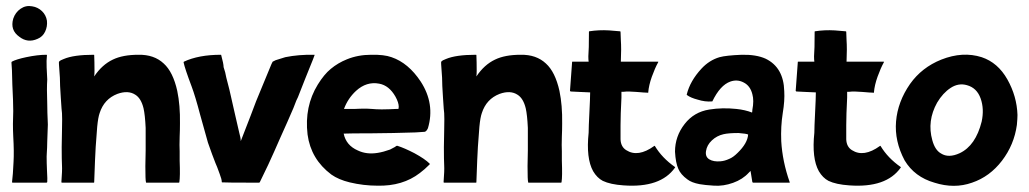

<svg xmlns="http://www.w3.org/2000/svg" viewBox="-20 -605 3419 638"><path d="M139 -191Q139 -183 137 -135Q137 -126 136.5 -114.5Q136 -103 135.5 -96Q135 -89 135 -85Q135 -63 136 -42Q138 -5 137 0L135 2H79H22Q20 2 20 0Q23 -23 25 -67Q27 -100 24 -152Q22 -192 24 -236Q24 -267 21 -324Q20 -381 18 -398L19 -399V-400Q34 -408 67 -415Q105 -423 134 -423Q136 -423 136 -422Q134 -404 135 -381Q137 -343 137 -341Q135 -312 137 -259Q137 -246 137.5 -229.5Q138 -213 138.5 -204.5Q139 -196 139 -191ZM44 -483Q13 -505 24 -543Q31 -564 48.5 -576Q66 -588 87 -584Q106 -581 119.5 -568Q133 -555 136 -536Q138 -517 130 -500Q122 -483 105 -476Q72 -461 44 -483Z M578 -195Q578 -172 577 -151Q576 -120 577 -102V-71Q579 -18 576 0Q576 2 574 2H466Q465 2 465 0Q463 -6 463 -53Q464 -86 464 -105V-141V-180Q462 -223 457 -245Q449 -278 430 -290Q406 -306 370 -293Q326 -276 311 -229Q306 -215 303 -184L298 -117Q296 -86 293 0Q293 2 292 2H186Q184 2 184 0Q187 -39 186 -55Q185 -73 185 -116Q185 -143 186 -172Q187 -217 186 -229Q185 -233 182 -281Q179 -324 179 -347Q178 -357 176 -390Q175 -399 177 -401Q181 -405 192 -409Q225 -423 291 -423Q293 -423 293 -422Q294 -400 294 -370Q294 -359 293 -351Q319 -390 355 -407Q388 -423 440 -423Q492 -424 524 -394Q555 -366 569 -303Q579 -255 578 -195Z M1024 -423Q1027 -423 1025 -421Q1024 -417 1020 -407.5Q1016 -398 1008.5 -379Q1001 -360 994 -343Q974 -293 970 -282Q967 -278 955 -246Q948 -229 935 -200Q928 -185 911.5 -147.5Q895 -110 891 -101L871 -57Q844 -2 843 1H842Q842 2 841 2Q725 2 719 1Q717 1 717 0Q717 -9 710 -27Q700 -55 696 -63Q686 -88 671 -131L645 -224Q629 -285 617 -317Q594 -378 590 -398Q590 -399 591 -400Q640 -423 714 -423Q715 -423 715 -422Q723 -393 723 -382Q729 -365 732 -347Q744 -302 748 -282L755 -251L763 -216L775 -164Q780 -147 780 -136L813 -221Q830 -268 851 -317Q882 -391 882 -392L886 -400L896 -405Q920 -413 928 -415Q972 -424 1024 -423Z M1408 -61V-60V-59Q1390 -41 1375 -30Q1318 14 1234 12Q1188 12 1142 1Q1105 -8 1081 -25Q1013 -76 1002 -158Q991 -251 1036 -324Q1057 -358 1079 -376Q1103 -396 1133 -408Q1170 -423 1213 -423Q1256 -424 1281 -415Q1337 -396 1378 -334Q1426 -260 1402 -179Q1397 -168 1391 -167Q1390 -167 1361 -165Q1352 -165 1324 -164Q1296 -163 1287 -163Q1255 -163 1214 -162Q1143 -162 1122 -161Q1130 -122 1169 -105Q1198 -91 1235 -97Q1254 -100 1276 -108L1293 -117Q1298 -122 1302 -120Q1324 -113 1357 -96Q1392 -77 1408 -61ZM1163 -303Q1136 -278 1123 -243H1158Q1175 -244 1198 -244Q1203 -244 1216 -243Q1229 -242 1230 -242Q1245 -241 1273 -242Q1286 -243 1296 -243H1304Q1304 -246 1305 -250Q1305 -264 1294 -284Q1273 -321 1240 -327Q1198 -335 1163 -303Z M1848 -195Q1848 -172 1847 -151Q1846 -120 1847 -102V-71Q1849 -18 1846 0Q1846 2 1844 2H1736Q1735 2 1735 0Q1733 -6 1733 -53Q1734 -86 1734 -105V-141V-180Q1732 -223 1727 -245Q1719 -278 1700 -290Q1676 -306 1640 -293Q1596 -276 1581 -229Q1576 -215 1573 -184L1568 -117Q1566 -86 1563 0Q1563 2 1562 2H1456Q1454 2 1454 0Q1457 -39 1456 -55Q1455 -73 1455 -116Q1455 -143 1456 -172Q1457 -217 1456 -229Q1455 -233 1452 -281Q1449 -324 1449 -347Q1448 -357 1446 -390Q1445 -399 1447 -401Q1451 -405 1462 -409Q1495 -423 1561 -423Q1563 -423 1563 -422Q1564 -400 1564 -370Q1564 -359 1563 -351Q1589 -390 1625 -407Q1658 -423 1710 -423Q1762 -424 1794 -394Q1825 -366 1839 -303Q1849 -255 1848 -195Z M2223 -50Q2224 -49 2223 -48Q2175 20 2052 11Q2008 8 1983 -4Q1964 -14 1951 -36Q1927 -79 1936 -164Q1936 -182 1938.5 -231Q1941 -280 1941 -298Q1932 -298 1906.5 -299.5Q1881 -301 1876 -301L1874 -303L1881 -398V-399Q1881 -400 1882 -400H1909H1936Q1935 -407 1935 -418Q1937 -439 1937 -499Q1937 -501 1938 -501Q1970 -506 2004 -504Q2009 -504 2022 -502.5Q2035 -501 2040 -501Q2042 -501 2042 -499Q2042 -487 2043 -472Q2044 -458 2044 -440Q2043 -416 2043 -400H2166Q2169 -400 2167 -398Q2156 -378 2146 -350Q2136 -322 2134 -298Q2134 -295 2132 -297Q2124 -297 2095.5 -299.5Q2067 -302 2052 -300H2045V-281Q2042 -222 2042 -189V-142Q2043 -117 2061 -106Q2100 -81 2154 -120Q2155 -121 2156 -120Q2180 -80 2223 -50Z M2604 0Q2606 2 2602 2H2482L2480 0L2474 -37L2468 -31Q2448 -9 2416 2.5Q2384 14 2353 12Q2321 10 2305 7Q2278 2 2264 -9Q2242 -25 2234 -44Q2225 -64 2223 -101Q2223 -152 2255 -193Q2286 -233 2337 -241Q2380 -248 2427 -243Q2456 -240 2479 -231Q2480 -235 2480 -240Q2486 -271 2480 -292Q2473 -320 2451 -331Q2430 -342 2407 -334Q2373 -322 2347 -268H2346Q2323 -266 2298 -274Q2275 -280 2263 -289L2262 -290V-291Q2273 -336 2311 -377Q2337 -405 2371 -415Q2393 -421 2445 -423Q2493 -424 2524 -410Q2584 -381 2586 -302Q2588 -271 2581 -229Q2574 -185 2576 -136Q2580 -68 2604 0ZM2431 -97Q2464 -129 2466 -158Q2460 -161 2434 -163Q2401 -163 2384 -159Q2362 -154 2345.5 -138.5Q2329 -123 2326 -103Q2323 -84 2337 -75.5Q2351 -67 2374 -69Q2388 -70 2403 -77Q2416 -82 2431 -97Z M2973 -50Q2974 -49 2973 -48Q2925 20 2802 11Q2758 8 2733 -4Q2714 -14 2701 -36Q2677 -79 2686 -164Q2686 -182 2688.5 -231Q2691 -280 2691 -298Q2682 -298 2656.5 -299.5Q2631 -301 2626 -301L2624 -303L2631 -398V-399Q2631 -400 2632 -400H2659H2686Q2685 -407 2685 -418Q2687 -439 2687 -499Q2687 -501 2688 -501Q2720 -506 2754 -504Q2759 -504 2772 -502.5Q2785 -501 2790 -501Q2792 -501 2792 -499Q2792 -487 2793 -472Q2794 -458 2794 -440Q2793 -416 2793 -400H2916Q2919 -400 2917 -398Q2906 -378 2896 -350Q2886 -322 2884 -298Q2884 -295 2882 -297Q2874 -297 2845.5 -299.5Q2817 -302 2802 -300H2795V-281Q2792 -222 2792 -189V-142Q2793 -117 2811 -106Q2850 -81 2904 -120Q2905 -121 2906 -120Q2930 -80 2973 -50Z M3242 -415Q3296 -397 3327.5 -341Q3359 -285 3361 -223Q3361 -212 3359 -190Q3350 -124 3309.5 -71Q3269 -18 3210 2Q3151 23 3085 2Q3019 -17 2986 -72Q2952 -136 2957.5 -201.5Q2963 -267 3004 -326Q3043 -381 3108 -407Q3179 -435 3242 -415ZM3242 -201Q3251 -243 3238.5 -278Q3226 -313 3193 -322Q3165 -330 3139 -313Q3113 -296 3094 -264Q3060 -203 3078 -139Q3087 -106 3107 -95Q3132 -79 3169 -96Q3222 -121 3242 -201Z"/></svg>

Font: Tovari Sans
Style: Bold
Weight: 700
Designer: Verneri Kontto, Denis Ignatov
Foundry: Verneri Kontto
Version: Version 1.10 May 7, 2019